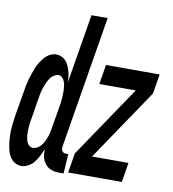

<svg xmlns="http://www.w3.org/2000/svg" viewBox="-102 -807 799 888"><g transform="rotate(10 297.5 -363.5)"><path d="M58 8Q40 8 25.5 -1Q11 -10 2.5 -24.5Q-6 -39 -10 -56Q-14 -73 -16 -90Q-18 -107 -18.5 -124.5Q-19 -142 -17.5 -160Q-16 -178 -13.5 -196Q-11 -214 -8 -232L9 -332Q11 -347 14 -361.5Q17 -376 21 -390.5Q25 -405 30 -419.5Q35 -434 40.5 -448Q46 -462 54.5 -475.5Q63 -489 74 -501.5Q85 -514 99 -521Q113 -528 127 -528Q141 -528 153 -522.5Q165 -517 173 -508Q181 -499 186.5 -486.5Q192 -474 195.5 -461.5Q199 -449 200.5 -436Q202 -423 202 -409L256 -735H332L230 -117Q229 -111 229 -105.5Q229 -100 231.5 -95Q234 -90 238.5 -87Q243 -84 248 -84H262L256 8H232Q213 8 196.5 1.5Q180 -5 169 -19Q158 -33 154 -50.5Q150 -68 151 -87Q144 -71 136 -55Q128 -39 117.5 -25Q107 -11 90 -1.5Q73 8 58 8ZM95 -84Q106 -84 116.5 -90Q127 -96 134.5 -105.5Q142 -115 147 -125.5Q152 -136 156 -146.5Q160 -157 162 -168Q164 -179 166 -190L183 -290Q185 -301 186.5 -311Q188 -321 188.5 -331.5Q189 -342 189.5 -352.5Q190 -363 189.5 -373Q189 -383 187.5 -393Q186 -403 182.5 -412Q179 -421 172 -428.5Q165 -436 155 -436Q144 -436 132.5 -428.5Q121 -421 114 -410Q107 -399 102 -387.5Q97 -376 93 -364.5Q89 -353 86.5 -341Q84 -329 82 -317L66 -217Q64 -207 62.5 -197.5Q61 -188 60.5 -178.5Q60 -169 59.5 -159Q59 -149 59.5 -140Q60 -131 62 -121.5Q64 -112 67.5 -104Q71 -96 78.5 -90Q86 -84 95 -84ZM528 0H276L291 -92L518 -428H347L362 -520H614L599 -428L372 -92H543Z"/></g></svg>

Font: Iosevka Semibold Extended
Style: Italic
Weight: 600
Width: 7
Italic angle: -9°
Monospace: yes
Designer: Belleve Invis
Foundry: Belleve Invis
Version: Version 32.5.0; ttfautohint (v1.8.4)